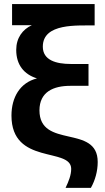

<svg xmlns="http://www.w3.org/2000/svg" viewBox="-20 -768 516 948"><path d="M428.7 159.7C450.2 121.6 462.4 76.7 462.4 31.7C462.4 -155.8 174.8 -31.2 174.8 -223.6C175.3 -314.5 243.7 -344.2 327.1 -344.2H417V-452.1H330.1C256.8 -452.1 191.4 -470.7 191.4 -537.6C191.4 -655.8 364.7 -641.1 447.3 -642.6V-748H39.6V-643.6H137.2C91.8 -623 60.1 -581.1 60.1 -521.5C60.1 -448.2 98.1 -400.9 162.6 -380.9C78.6 -359.9 36.6 -287.1 36.6 -197.3C36.6 49.3 331.5 -43 331.5 65.9C331.5 96.2 319.3 127 303.7 159.7Z"/></svg>

Font: Winston
Style: Bold
Weight: 700
Designer: Vernon Adams, Kim Jin-seong, David Berlow, Cristiano Sobral
Foundry: The Winston Project Authors
Version: Version 3.004